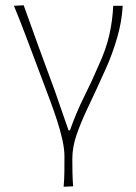

<svg xmlns="http://www.w3.org/2000/svg" viewBox="-20 -516 518 730"><path d="M222 194Q224.5 164.5 224.8 137Q225 109.5 225 77.5Q225 50.5 217 14.8Q209 -21 196.8 -58.5Q184.5 -96 172 -129.8Q159.5 -163.5 150.5 -187L117.5 -275Q97.5 -328.5 76.2 -384.5Q55 -440.5 33 -494L70 -496Q96 -422.5 127.8 -335.5Q159.5 -248.5 188.5 -170.5L240.5 -20.5H246Q269.5 -87.5 300 -148.5Q330.5 -209.5 355.5 -268.5Q383.5 -329 395.8 -383.8Q408 -438.5 410.5 -494H446.5Q443.5 -435 425.5 -372.8Q407.5 -310.5 382 -254Q344 -169.5 315.2 -109.2Q286.5 -49 270.8 -2.5Q255 44 255 88Q255 116.5 255.5 141Q256 165.5 258 192.5Z"/></svg>

Font: Commissioner Flair Thin
Style: Regular
Weight: 100
Designer: Kostas Bartsokas
Foundry: Kostas Bartsokas
Version: Version 1.000; ttfautohint (v1.8.3)